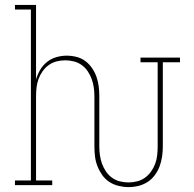

<svg xmlns="http://www.w3.org/2000/svg" viewBox="-20 -755 790 783"><path d="M504 8Q484 8 463.5 3Q443 -2 426 -13Q409 -24 397 -41Q385 -58 377.5 -77Q370 -96 367.5 -116.5Q365 -137 365 -158V-363Q365 -380 362.5 -398Q360 -416 354 -432.5Q348 -449 338 -464Q328 -479 313.5 -489.5Q299 -500 281.5 -504.5Q264 -509 246 -509Q228 -509 210.5 -504.5Q193 -500 178.5 -489.5Q164 -479 153.5 -464Q143 -449 137 -432.5Q131 -416 129 -398Q127 -380 127 -363V-19H193V0H41V-19H106V-716H41V-735H127V-431Q133 -452 144 -470.5Q155 -489 172 -502.5Q189 -516 210 -522Q231 -528 252 -528Q272 -528 292 -523Q312 -518 328 -506Q344 -494 355.5 -477Q367 -460 373.5 -441.5Q380 -423 382.5 -403Q385 -383 385 -363V-158Q385 -140 387.5 -122Q390 -104 396 -87.5Q402 -71 412 -56Q422 -41 436.5 -30.5Q451 -20 468.5 -15.5Q486 -11 504 -11Q522 -11 539.5 -15.5Q557 -20 571.5 -30.5Q586 -41 596.5 -56Q607 -71 613 -87.5Q619 -104 621 -122Q623 -140 623 -158V-501H553V-520H714V-501H644V-158Q644 -137 641 -116.5Q638 -96 631 -77Q624 -58 611.5 -41Q599 -24 582 -13Q565 -2 545 3Q525 8 504 8Z"/></svg>

Font: Iosevka Etoile Thin
Style: Regular
Weight: 100
Designer: Belleve Invis
Foundry: Belleve Invis
Version: Version 22.1.2; ttfautohint (v1.8.4)